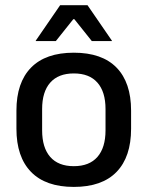

<svg xmlns="http://www.w3.org/2000/svg" viewBox="-20 -704 566 736"><path d="M263 12.5Q155 12.5 99 -45Q43 -102.5 43 -210.5V-280Q43 -387.5 99 -444.8Q155 -502 263 -502Q371 -502 426.8 -444.8Q482.5 -387.5 482.5 -280V-210.5Q482.5 -102.5 426.8 -45Q371 12.5 263 12.5ZM263 -67Q322.5 -67 353.5 -102.5Q384.5 -138 384.5 -204.5V-286Q384.5 -352 353.5 -387.2Q322.5 -422.5 263 -422.5Q203.5 -422.5 172.5 -387.2Q141.5 -352 141.5 -286V-204.5Q141.5 -138 172.5 -102.5Q203.5 -67 263 -67ZM210.5 -684H315.5L409 -548V-546.5H332L265 -630.5H261L194 -546.5H117V-548Z"/></svg>

Font: Anek Tamil Medium Medium
Style: Regular
Weight: 500
Version: Version 1.003